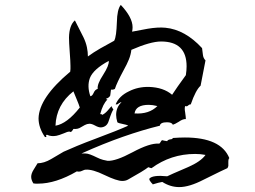

<svg xmlns="http://www.w3.org/2000/svg" viewBox="-20 -783 1040 782"><path d="M710 -21Q674 -21 641 -42Q634 -41 624.5 -38.5Q615 -36 602 -32Q602 -34 597 -38Q594 -42 591 -46Q588 -50 588 -55Q601 -71 661 -65Q665 -67 686 -76.5Q707 -86 745 -102Q798 -125 817 -152Q807 -154 796.5 -155Q786 -156 775 -156Q676 -156 597 -98Q597 -98 597 -98Q597 -98 597 -98Q597 -98 593 -99Q588 -101 584 -102Q565 -87 502 -52Q492 -46 478 -46Q456 -46 406 -70Q357 -94 329 -92Q324 -92 316 -88Q308 -84 302 -84Q296 -84 293 -85Q207 -35 135 -35Q130 -35 125.5 -35Q121 -35 116 -36Q107 -50 107 -63Q107 -76 117 -92L133 -118Q159 -118 188 -135L239 -165Q261 -175 293.5 -188.5Q326 -202 369 -218Q460 -252 502 -271Q497 -275 480 -278Q463 -281 458 -285Q453 -302 453 -315Q453 -346 475 -367Q471 -367 465 -363Q462 -360 459 -358.5Q456 -357 451 -358Q465 -392 505 -411Q542 -430 587 -429Q646 -427 681 -397Q690 -411 704 -431Q718 -451 737 -477Q740 -497 740 -513Q740 -614 636 -614Q593 -614 515 -580Q513 -561 505 -541Q497 -521 484 -498Q455 -444 448 -421Q442 -417 432 -418L429 -394Q425 -385 412 -381Q414 -377 418 -378Q399 -360 388 -318Q395 -319 396 -315Q407 -320 417 -331Q425 -341 429.5 -345.5Q434 -350 435 -351Q434 -348 441 -338Q442 -337 442 -337Q436 -331 423 -291Q416 -266 391 -264Q381 -264 367.5 -271.5Q354 -279 345 -279Q345 -279 344 -279Q341 -279 334.5 -277.5Q328 -276 310 -265Q297 -256 279 -258Q278 -254 269 -245Q265 -247 262 -247Q255 -247 240 -240Q230 -236 222.5 -233.5Q215 -231 210 -230Q188 -226 172 -234Q168 -234 167 -232Q168 -233 169 -226Q167 -224 163 -225Q137 -263 137 -301Q139 -385 266 -491Q267 -496 267 -502Q267 -508 267 -515Q267 -532 264 -571Q261 -612 261 -630Q262 -680 285 -700Q293 -683 302.5 -665.5Q312 -648 320 -631Q330 -610 334 -590.5Q338 -571 338 -553Q361 -570 388 -585.5Q415 -601 445 -617Q450 -626 452.5 -645Q455 -664 456 -692Q457 -745 472 -763Q520 -712 520 -672Q520 -668 519.5 -663.5Q519 -659 518 -654L582 -666Q624 -673 654 -670Q734 -662 803 -587Q805 -573 806.5 -559.5Q808 -546 817 -537L797 -434Q787 -425 777 -406Q767 -387 757 -358Q751 -358 747 -354Q743 -350 740 -350Q737 -350 734 -351Q731 -342 734 -326Q737 -305 737 -298Q725 -299 708 -287Q692 -277 684 -275Q680 -285 660 -285Q633 -285 631 -271Q561 -254 481 -226Q401 -198 312 -158H327Q336 -158 348 -153.5Q360 -149 374 -142Q388 -135 399.5 -132Q411 -129 418 -128Q451 -126 520 -163Q591 -201 627 -198Q631 -198 634 -204.5Q637 -211 641 -212Q644 -211 649 -210Q654 -209 661 -208Q662 -214 677 -216Q682 -216 684 -221Q698 -222 710 -222.5Q722 -223 733 -223Q880 -223 914 -139Q910 -136 910 -124V-107Q908 -100 906 -98Q901 -96 877 -84.5Q853 -73 809 -51Q751 -21 710 -21ZM206 -271Q253 -279 305 -345Q301 -358 294 -374.5Q287 -391 279 -411Q209 -356 206 -271ZM348 -391Q356 -392 361.5 -405Q367 -418 378 -421Q375 -440 400 -478Q425 -517 423 -535Q360 -501 346 -465Q334 -432 348 -391ZM528 -321Q587 -317 621 -351Q601 -356 586 -356Q533 -356 528 -321Z"/></svg>

Font: Yuji Hentaigana Akari
Style: Regular
Weight: 400
Designer: Kataoka Yuji
Foundry: Kinuta Font Factory
Version: Version 3.002